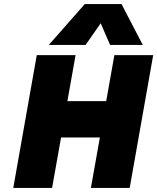

<svg xmlns="http://www.w3.org/2000/svg" viewBox="-20 -920 770 940"><path d="M395 -900H575L679 -700H519L473 -806L399 -700H219ZM160 -650H350L310 -425H500L540 -650H730L615 0H425L469 -247H279L235 0H45Z"/></svg>

Font: Overused Grotesk Black
Style: Italic
Weight: 900
Italic angle: -10°
Version: Version 0.003